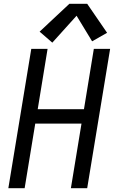

<svg xmlns="http://www.w3.org/2000/svg" viewBox="-20 -993 616 1013"><path d="M24 0H110L166 -341H410L354 0H440L561 -735H475L423 -417H179L231 -735H145ZM256 -768 384 -910 466 -775 545 -820 440 -973H346L189 -826Z"/></svg>

Font: Iosevka Sparkle
Style: Italic
Weight: 400
Italic angle: -9°
Designer: Belleve Invis
Foundry: Belleve Invis
Version: Version 4.5.0; ttfautohint (v1.8.3)